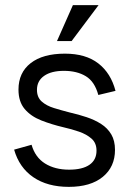

<svg xmlns="http://www.w3.org/2000/svg" viewBox="-20 -719 513 748"><path d="M264 -699H364L259 -559H202ZM248 9Q165 9 110 -28.5Q55 -66 35 -136L103 -155Q117 -106 155.5 -82Q194 -58 249 -58Q301 -58 328.5 -77Q356 -96 356 -132Q356 -162 336.5 -179Q317 -196 288 -206Q259 -216 228 -223Q181 -234 140.5 -250Q100 -266 76 -294.5Q52 -323 52 -370Q52 -436 99.5 -473Q147 -510 233 -510Q314 -510 363 -472Q412 -434 430 -365L363 -349Q349 -401 314.5 -422Q280 -443 229 -443Q180 -443 152 -423.5Q124 -404 124 -369Q124 -340 142.5 -323.5Q161 -307 190.5 -298Q220 -289 251 -281Q286 -273 317.5 -262.5Q349 -252 374 -236Q399 -220 413.5 -195.5Q428 -171 428 -135Q428 -69 380.5 -30Q333 9 248 9Z"/></svg>

Font: Haskoy
Style: Regular
Weight: 400
Designer: Ertekin Erdin
Foundry: Ertekin Erdin
Version: Version 1.500